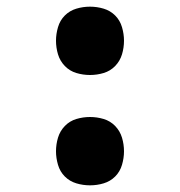

<svg xmlns="http://www.w3.org/2000/svg" viewBox="-20 -548 540 576"><path d="M250 -323Q229 -323 209 -329Q189 -335 174.5 -350Q160 -365 154 -385Q148 -405 148 -426Q148 -446 154 -466.5Q160 -487 174.5 -501.5Q189 -516 209 -522Q229 -528 250 -528Q271 -528 291 -522Q311 -516 325.5 -501.5Q340 -487 346 -466.5Q352 -446 352 -426Q352 -405 346 -385Q340 -365 325.5 -350Q311 -335 291 -329Q271 -323 250 -323ZM250 8Q229 8 209 2Q189 -4 174.5 -18.5Q160 -33 154 -53.5Q148 -74 148 -94Q148 -115 154 -135Q160 -155 174.5 -170Q189 -185 209 -191Q229 -197 250 -197Q271 -197 291 -191Q311 -185 325.5 -170Q340 -155 346 -135Q352 -115 352 -94Q352 -74 346 -53.5Q340 -33 325.5 -18.5Q311 -4 291 2Q271 8 250 8Z"/></svg>

Font: Iosevka Curly Slab Extrabold
Style: Regular
Weight: 800
Monospace: yes
Designer: Belleve Invis
Foundry: Belleve Invis
Version: Version 22.1.2; ttfautohint (v1.8.4)